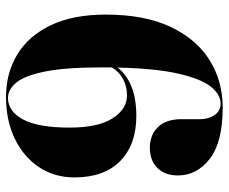

<svg xmlns="http://www.w3.org/2000/svg" viewBox="-81 -669 760 638"><g transform="rotate(-90 299.0 -350.0)"><path d="M261 10Q145.5 10 90.2 -33Q35 -76 35 -138.5Q35 -182 59.8 -207Q84.5 -232 127.5 -232Q169.5 -232 195.8 -205Q222 -178 222 -127V-64Q222 -37.5 235.5 -17.2Q249 3 274 3Q304 3 330 -29.5Q356 -62 373.2 -137Q390.5 -212 393.5 -339.5Q372.5 -311 332.2 -294Q292 -277 232.5 -277Q137.5 -277 83 -330.5Q28.5 -384 28.5 -482.5Q28.5 -549 62.5 -600.2Q96.5 -651.5 157 -680.8Q217.5 -710 296 -710Q374.5 -710 436.2 -673Q498 -636 533.8 -562Q569.5 -488 569.5 -378.5Q569.5 -248.5 528.2 -162.2Q487 -76 417.2 -33Q347.5 10 261 10ZM194 -499Q194 -404 224.8 -356Q255.5 -308 301 -308Q331 -308 355.5 -321.2Q380 -334.5 394 -358.5Q394 -376 394 -394Q394 -512 380.5 -579.5Q367 -647 344 -675.2Q321 -703.5 292.5 -703.5Q248 -703.5 221 -653.2Q194 -603 194 -499Z"/></g></svg>

Font: Fraunces 144pt S000
Style: Bold
Weight: 700
Version: Version 1.000; ttfautohint (v1.8.3)